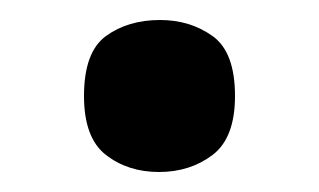

<svg xmlns="http://www.w3.org/2000/svg" viewBox="-20 -451 319 192"><path d="M139 -279Q108 -279 86 -296Q64 -313 64 -355Q64 -399 86 -415Q108 -431 140 -431Q170 -431 192.5 -415Q215 -399 215 -355Q215 -313 192.5 -296Q170 -279 139 -279Z"/></svg>

Font: Noto Naskh Arabic SemiBold
Style: Regular
Weight: 600
Designer: Monotype Design Team, David Williams, Mohamad Dakak and Nizar Qandah
Foundry: Monotype Imaging Inc.
Version: Version 2.016